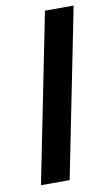

<svg xmlns="http://www.w3.org/2000/svg" viewBox="-82 -742 446 785"><g transform="rotate(-10 141.0 -350.0)"><path d="M163 -700H282L142 0H23Z"/></g></svg>

Font: Albert Sans SemiBold
Style: Italic
Weight: 600
Italic angle: -11.25°
Designer: Andreas Rasmussen
Foundry: a.Foundry
Version: Version 1.025